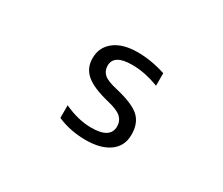

<svg xmlns="http://www.w3.org/2000/svg" viewBox="-97 -776 1194 1028"><g transform="rotate(30 500.0 -261.5)"><path d="M678.7 -505.9V-428.7Q588.9 -462.9 511.7 -461.9Q400.4 -461.9 400.4 -392.6Q400.4 -361.3 421.9 -341.3Q443.4 -321.3 504.9 -307.6Q613.3 -282.2 654.8 -244.6Q696.3 -207 696.3 -135.7Q696.3 -65.4 643.1 -26.9Q589.8 11.7 496.1 11.7Q403.3 11.7 321.3 -23.4V-101.6Q409.2 -60.5 490.2 -60.5Q607.4 -60.5 607.4 -135.7Q607.4 -168.9 584 -190.9Q560.5 -212.9 494.1 -228.5Q397.5 -252 354 -289.1Q310.5 -326.2 310.5 -386.7Q310.5 -455.1 362.3 -495.1Q414.1 -535.2 505.9 -535.2Q589.8 -535.2 678.7 -505.9Z"/></g></svg>

Font: Gen Shin Gothic Monospace Regular
Style: Regular
Weight: 400
Designer: [Source Han Sans]
Ryoko NISHIZUKA  (kana & ideographs); Paul D. Hunt (Latin, Greek & Cyrillic); Wenlong ZHANG  (bopomofo
Version: Version 1.002.20150607